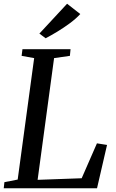

<svg xmlns="http://www.w3.org/2000/svg" viewBox="-25 -1006 620 1026"><path d="M-5 0 -1.5 -32.5 69.5 -46.5 157.5 -695.5 90.5 -707.5 95 -743H352L348.5 -707.5L264 -695.5L176 -45L411.5 -53.5L493 -240L547 -231.5L493.5 0ZM219 -801.5 185.5 -826.5 333.5 -986 404 -931Q381.5 -906.5 348.8 -882.2Q316 -858 281.8 -837.2Q247.5 -816.5 219 -801.5Z"/></svg>

Font: Merriweather 60pt
Style: Italic
Weight: 400
Italic angle: -7.8°
Version: Version 2.101